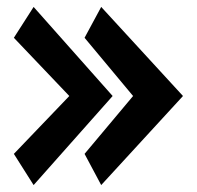

<svg xmlns="http://www.w3.org/2000/svg" viewBox="-20 -557 568 554"><path d="M77 -23 305 -280 77 -537 20 -448 180 -280 20 -113ZM272 -23 508 -280 272 -537 224 -448 364 -280 224 -113Z"/></svg>

Font: Bluebird
Style: SfBdNrw
Weight: 700
Designer: Jasper
Foundry: Cannot Into Space Fonts
Version: Version 0.98